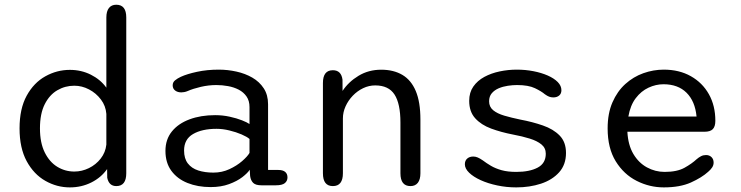

<svg xmlns="http://www.w3.org/2000/svg" viewBox="-20 -782 3135 812"><path d="M471.8 5Q440.8 5 433.5 -30.3L433 -67Q408 -31.3 366.4 -10.4Q324.8 10.5 275.5 10.5Q220.5 10.5 171.8 -17.2Q123 -44.8 92.8 -100.4Q62.7 -156 62.7 -239Q62.7 -322.3 92.8 -377.2Q123 -432.2 171.8 -459.3Q220.5 -486.5 275.5 -486.5Q323.7 -486.5 364.3 -466.1Q405 -445.7 429.8 -411.2V-708Q429.8 -734.3 440.7 -748.2Q451.5 -762 471.8 -762Q514 -762 514 -708V-49.3Q514 5 471.8 5ZM429.8 -170.5V-300.2Q427.2 -334.3 406.8 -361.2Q386.5 -388.2 356.6 -403.8Q326.7 -419.5 294.3 -419.5Q255.3 -419.5 222.3 -400.2Q189.3 -381 169.2 -341.2Q149 -301.3 149 -239Q149 -178.2 169.2 -137.4Q189.3 -96.7 222.3 -76.6Q255.3 -56.5 294.3 -56.5Q326.3 -56.5 356 -71Q385.7 -85.5 405.9 -111.4Q426.2 -137.3 429.8 -170.5Z M1085.7 1.7Q1061 1.7 1050.6 -8.7Q1040.2 -19.2 1037.8 -37.7L1036.2 -64.2Q1027.3 -50.2 1004.9 -32.9Q982.5 -15.7 948.7 -3.3Q914.8 9.2 870.8 9.2Q816.2 9.2 772.9 -8.2Q729.7 -25.5 704.7 -59.6Q679.7 -93.7 679.7 -143.8Q679.7 -192.3 706.9 -226Q734.2 -259.7 781.7 -277.3Q829.2 -295 889.8 -295Q921.7 -295 951.3 -288.5Q981 -282 1003.3 -273.2Q1025.7 -264.3 1035.2 -257.5V-329Q1035.2 -355.8 1022.7 -373.9Q1010.2 -392 989.7 -402.7Q969.2 -413.3 944.4 -417.8Q919.7 -422.3 895 -422.3Q862.3 -422.3 829.4 -414.7Q796.5 -407 774.2 -397.2Q766.5 -393.8 759.3 -392.6Q752.2 -391.3 746.8 -391.3Q731 -391.3 720.7 -399.2Q710.3 -407.2 710.3 -421.2Q710.3 -434 720.3 -442.2Q730.3 -450.5 744.8 -457.2Q771 -469.2 813.2 -478.3Q855.5 -487.5 905.2 -487.5Q942.8 -487.5 979.8 -479.3Q1016.7 -471.2 1047 -453.8Q1077.3 -436.3 1095.5 -408.4Q1113.7 -380.5 1113.7 -341V-63.2H1157.3Q1176.3 -63.2 1186.1 -55Q1195.8 -46.8 1195.8 -31.7Q1195.8 -17 1184.8 -7.7Q1173.7 1.7 1146.3 1.7ZM1035.2 -194.3Q1024.8 -203.5 1001.7 -213.5Q978.5 -223.5 950.2 -230.3Q922 -237.2 895.8 -237.2Q834.3 -237.2 796.4 -215.1Q758.5 -193 758.5 -145.5Q758.5 -111.3 774.5 -90.7Q790.5 -70 818.6 -61Q846.7 -52 882.5 -52Q918.7 -52 950 -66.5Q981.3 -81 1003.8 -100.5Q1026.3 -120 1035.2 -135.2Z M1716 5Q1673.5 5 1673.5 -49.3V-263.8Q1673.5 -343.5 1648.5 -382.2Q1623.5 -420.8 1566.8 -420.8Q1540.3 -420.8 1515.8 -409.1Q1491.2 -397.3 1472 -377.3Q1452.8 -357.3 1441.5 -332.4Q1430.2 -307.5 1430.2 -281.5V-49.3Q1430.2 5 1387.7 5Q1345.7 5 1345.7 -49.3V-431Q1345.7 -485 1387.7 -485Q1423.3 -485 1428.5 -444.8L1428.7 -397.5Q1453.8 -435.7 1496.2 -461.4Q1538.7 -487.2 1592.2 -487.2Q1644.5 -487.2 1681.7 -465.3Q1718.8 -443.5 1738.4 -397Q1758 -350.5 1758 -276.3V-49.3Q1758 -23 1747.2 -9Q1736.3 5 1716 5Z M2163.2 10.5Q2121.8 10.5 2082.8 2.2Q2043.8 -6 2013 -20Q1982.2 -34 1964.1 -51.5Q1946 -69 1946 -87.2Q1946 -102.7 1955.8 -111.3Q1965.7 -120 1981.5 -120Q1991 -120 2000.2 -116.1Q2009.5 -112.2 2021.7 -103.8Q2037.3 -92 2056.2 -80.8Q2075 -69.7 2101 -62.3Q2127 -55 2163.5 -55Q2219.5 -55 2253.8 -73.1Q2288.2 -91.2 2288.2 -132Q2288.2 -156.2 2269.8 -171.2Q2251.5 -186.2 2220.2 -195.9Q2188.8 -205.7 2149.5 -213Q2099.3 -222.7 2057.2 -238.2Q2015 -253.8 1989.7 -281.8Q1964.3 -309.7 1964.3 -355.5Q1964.3 -391 1981.8 -416Q1999.3 -441 2028.4 -456.8Q2057.5 -472.5 2093.3 -480Q2129.2 -487.5 2165.7 -487.5Q2202.2 -487.5 2236 -480.9Q2269.8 -474.3 2296.5 -462.6Q2323.2 -450.8 2338.8 -435Q2354.3 -419.2 2354.3 -400.5Q2354.3 -386 2344.8 -378Q2335.2 -370 2320.3 -370Q2310.2 -370 2302.2 -373.2Q2294.2 -376.3 2284.2 -383.5Q2270 -395.7 2242.4 -409Q2214.8 -422.3 2166.5 -422.3Q2148.5 -422.3 2128 -419.3Q2107.5 -416.3 2089.3 -408.7Q2071.2 -401 2059.8 -387.6Q2048.5 -374.2 2048.5 -353.7Q2048.5 -330 2065.8 -315.8Q2083 -301.7 2112.7 -292.9Q2142.3 -284.2 2180.3 -276.3Q2231.7 -266.7 2275.8 -251.4Q2320 -236.2 2346.8 -208.8Q2373.7 -181.5 2373.7 -135Q2373.7 -85.7 2344.7 -53.3Q2315.7 -21 2267.9 -5.2Q2220.2 10.5 2163.2 10.5Z M2787.3 10.5Q2727.2 10.5 2672.7 -17Q2618.2 -44.5 2584 -99.9Q2549.8 -155.3 2549.8 -239Q2549.8 -302.5 2570.2 -349.2Q2590.5 -395.8 2624.5 -426.6Q2658.5 -457.3 2700.8 -472.4Q2743.2 -487.5 2787 -487.5Q2852.5 -487.5 2901.6 -459.8Q2950.7 -432.2 2978 -383.6Q3005.3 -335 3005.3 -271.3Q3005.3 -247 2994.6 -235.9Q2983.8 -224.8 2959.3 -224.8H2633.3Q2636.2 -168.7 2658.6 -130.9Q2681 -93.2 2716.1 -74.1Q2751.2 -55 2790.7 -55Q2843.3 -55 2874.7 -72.4Q2906 -89.8 2926 -108.5Q2935.2 -116.5 2944.8 -121.4Q2954.3 -126.3 2965.7 -126.3Q2980 -126.3 2989 -117.6Q2998 -108.8 2998 -94.3Q2998 -83.3 2991.8 -73.9Q2985.7 -64.5 2974.8 -55.3Q2948 -31 2902 -10.2Q2856 10.5 2787.3 10.5ZM2637.5 -289.3H2925.8Q2919.7 -353.8 2883.5 -389.8Q2847.3 -425.7 2786 -425.7Q2753.7 -425.7 2722.6 -411.2Q2691.5 -396.8 2668.7 -366.8Q2645.8 -336.8 2637.5 -289.3Z"/></svg>

Font: Sono ExtraLight
Style: Regular
Weight: 200
Designer: Tyler Finck
Foundry: Tyler Finck
Version: Version 2.112